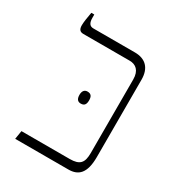

<svg xmlns="http://www.w3.org/2000/svg" viewBox="-158 -745 775 844"><g transform="rotate(30 229.0 -323.5)"><path d="M46 0H316C366 0 397 -27 397 -110V-503C397 -560 367 -592 312 -592H101C82 -592 74 -605 74 -631V-647H59C54 -621 50 -594 50 -579C50 -559 57 -549 75 -549H310C341 -549 365 -531 365 -485V-112C365 -62 349 -43 298 -43H53ZM194 -309C194 -291 200 -278 218 -278C238 -278 243 -291 243 -309C243 -326 238 -339 218 -339C201 -339 194 -326 194 -309Z"/></g></svg>

Font: Noto Serif Hebrew SemiCondensed ExtraLight
Style: Regular
Weight: 200
Width: 4
Designer: Monotype Design Team
Foundry: Monotype Imaging Inc.
Version: Version 2.004